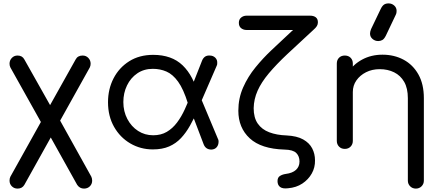

<svg xmlns="http://www.w3.org/2000/svg" viewBox="-20 -873 2587 1127"><path d="M83 234Q63 234 49.5 220.5Q36 207 36 187Q36 174 41 164L220 -157L41 -477Q36 -487 36 -499Q36 -519 49.5 -533Q63 -547 83 -547Q111 -547 123 -524L274 -256L424 -524Q436 -547 465 -547Q485 -547 498.5 -533Q512 -519 512 -499Q512 -487 507 -477L333 -165L516 164Q518 169 519.5 174.5Q521 180 521 187Q521 207 507.5 220.5Q494 234 473 234Q448 234 433 212L278 -66L123 212Q110 234 83 234Z M877 4Q805 4 745 -31Q685 -66 649.5 -128.5Q614 -191 614 -273Q614 -350 646.5 -413Q679 -476 738.5 -513.5Q798 -551 879 -551Q988 -551 1052 -489.5Q1116 -428 1145 -312L1083 -266Q1057 -350 1025.5 -393.5Q994 -437 957 -453Q920 -469 877 -469Q825 -469 786 -442.5Q747 -416 725.5 -371.5Q704 -327 704 -274Q704 -219 727.5 -174.5Q751 -130 790.5 -104.5Q830 -79 879 -79Q925 -79 959 -99Q993 -119 1019 -153.5Q1045 -188 1065 -232Q1085 -276 1103 -323L1141 -227Q1119 -178 1095.5 -136Q1072 -94 1042.5 -62.5Q1013 -31 973 -13.5Q933 4 877 4ZM1221 5Q1187 5 1175 -27L1080 -277L1146 -328L1260 -56Q1262 -53 1262.5 -48.5Q1263 -44 1263 -42Q1263 -22 1252 -9Q1241 4 1221 5ZM1134 -215 1079 -296 1166 -517Q1172 -532 1183 -540Q1194 -548 1211 -547Q1231 -547 1244 -534Q1257 -521 1255 -500Q1255 -498 1254.5 -494Q1254 -490 1252 -487Z M1671 232Q1639 236 1624 224.5Q1609 213 1609 190Q1609 169 1623 160Q1637 151 1657 148Q1697 143 1717.5 124Q1738 105 1738 75Q1738 44 1719 25Q1700 6 1650 5Q1513 1 1446 -61Q1379 -123 1379 -223Q1379 -296 1407 -359.5Q1435 -423 1480 -478Q1525 -533 1574 -579L1700 -697H1427Q1409 -697 1395.5 -707.5Q1382 -718 1382 -739Q1382 -759 1395.5 -770Q1409 -781 1427 -781H1800Q1821 -781 1833.5 -771.5Q1846 -762 1846 -742Q1846 -730 1840 -720Q1834 -710 1819 -697L1667 -556Q1602 -495 1558 -442.5Q1514 -390 1492 -340.5Q1470 -291 1469 -238Q1469 -182 1493 -147.5Q1517 -113 1560.5 -96.5Q1604 -80 1662 -78Q1723 -75 1759.5 -54.5Q1796 -34 1812.5 -2Q1829 30 1829 68Q1830 110 1810 145.5Q1790 181 1754.5 204.5Q1719 228 1671 232Z M2421 234Q2401 234 2387.5 220.5Q2374 207 2374 187V-297Q2374 -355 2352.5 -392.5Q2331 -430 2293.5 -448.5Q2256 -467 2209 -467Q2164 -467 2128.5 -449Q2093 -431 2072 -401Q2051 -371 2051 -333H1990Q1991 -396 2022 -445.5Q2053 -495 2106 -523.5Q2159 -552 2225 -552Q2294 -552 2349 -522.5Q2404 -493 2436 -436Q2468 -379 2468 -297V187Q2468 207 2454.5 220.5Q2441 234 2421 234ZM2004 1Q1983 1 1970 -12.5Q1957 -26 1957 -46V-500Q1957 -521 1970 -534Q1983 -547 2004 -547Q2025 -547 2038 -534Q2051 -521 2051 -500V-46Q2051 -26 2038 -12.5Q2025 1 2004 1ZM2200 -632Q2181 -632 2166.5 -644.5Q2152 -657 2152 -676Q2152 -682 2153.5 -688Q2155 -694 2158 -702L2214 -819Q2223 -838 2233.5 -845.5Q2244 -853 2261 -853Q2280 -853 2294 -840.5Q2308 -828 2308 -809Q2308 -804 2307 -798Q2306 -792 2303 -786L2245 -664Q2235 -644 2224 -638Q2213 -632 2200 -632Z"/></svg>

Font: Comfortaa SemiBold
Style: Regular
Weight: 600
Designer: Johan Aakerlund
Foundry: Johan Aakerlund
Version: Version 3.104; ttfautohint (v1.8.1.43-b0c9)